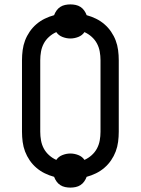

<svg xmlns="http://www.w3.org/2000/svg" viewBox="-20 -804 640 873"><path d="M300 49Q288 49 276 46.5Q264 44 254 37.5Q244 31 237 21Q230 11 226 0Q204 -6 183.5 -16Q163 -26 145.5 -41Q128 -56 115 -75Q102 -94 94 -115Q86 -136 83 -159Q80 -182 80 -205V-530Q80 -553 83 -576Q86 -599 94 -620Q102 -641 115 -660Q128 -679 145.5 -694Q163 -709 183.5 -719Q204 -729 226 -735Q230 -746 237 -756Q244 -766 254 -772.5Q264 -779 276 -781.5Q288 -784 300 -784Q312 -784 324 -781.5Q336 -779 346 -772.5Q356 -766 363 -756Q370 -746 374 -735Q396 -729 416.5 -719Q437 -709 454.5 -694Q472 -679 485 -660Q498 -641 506 -620Q514 -599 517 -576Q520 -553 520 -530V-205Q520 -182 517 -159Q514 -136 506 -115Q498 -94 485 -75Q472 -56 454.5 -41Q437 -26 416.5 -16Q396 -6 374 0Q370 11 363 21Q356 31 346 37.5Q336 44 324 46.5Q312 49 300 49ZM364 -77Q382 -85 397 -98.5Q412 -112 421 -129Q430 -146 433.5 -165.5Q437 -185 437 -205V-530Q437 -550 433.5 -569.5Q430 -589 421 -606Q412 -623 397 -636.5Q382 -650 364 -658Q354 -643 336 -636Q318 -629 300 -629Q282 -629 264 -636Q246 -643 236 -658Q218 -650 203 -636.5Q188 -623 179 -606Q170 -589 166.5 -569.5Q163 -550 163 -530V-205Q163 -185 166.5 -165.5Q170 -146 179 -129Q188 -112 203 -98.5Q218 -85 236 -77Q246 -92 264 -99Q282 -106 300 -106Q318 -106 336 -99Q354 -92 364 -77Z"/></svg>

Font: Iosevka Aile
Style: Regular
Weight: 400
Designer: Belleve Invis
Foundry: Belleve Invis
Version: Version 28.0.1; ttfautohint (v1.8.4)